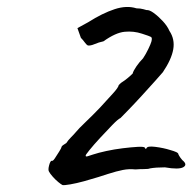

<svg xmlns="http://www.w3.org/2000/svg" viewBox="-20 -551 554 553"><path d="M160 -18Q156 -20 148 -26.5Q140 -33 132 -42Q124 -51 121 -57Q118 -62 121.5 -75Q125 -88 129 -88Q132 -86 138 -95Q144 -104 150.5 -114.5Q157 -125 157 -127Q158 -131 162.5 -133.5Q167 -136 171 -139Q176 -147 184.5 -155.5Q193 -164 198 -170Q206 -180 227 -200Q248 -220 268 -241Q289 -264 305 -281.5Q321 -299 322 -306Q322 -306 325.5 -309.5Q329 -313 334 -316Q339 -319 347.5 -326Q356 -333 362 -339Q364 -347 373 -360Q382 -373 392 -383Q400 -395 407 -409.5Q414 -424 416 -431Q419 -442 415 -444.5Q411 -447 389 -454Q365 -462 339 -459.5Q313 -457 278 -432Q264 -429 252.5 -424Q241 -419 233 -420Q229 -422 224 -429Q219 -436 213 -442L203 -470L234 -487Q275 -513 310 -524.5Q345 -536 373 -527Q384 -527 393 -524.5Q402 -522 402 -522Q410 -523 423 -513.5Q436 -504 449 -490Q462 -476 468 -462Q484 -438 479 -409Q474 -380 449 -343Q444 -337 427 -318Q410 -299 388.5 -275.5Q367 -252 349.5 -234Q332 -216 327 -211Q320 -208 303.5 -191Q287 -174 268.5 -154Q250 -134 237.5 -118.5Q225 -103 227 -103Q226 -99 232.5 -101Q239 -103 248 -106Q263 -111 286 -116Q309 -121 333.5 -124Q358 -127 376 -128Q394 -129 397 -126Q399 -121 400.5 -122.5Q402 -124 402 -124Q404 -131 427.5 -128Q451 -125 470 -119Q481 -116 487.5 -113Q494 -110 494 -106Q494 -106 496.5 -101.5Q499 -97 505 -90Q521 -77 508 -69.5Q495 -62 455 -69Q429 -69 412 -66Q408 -64 395 -64Q382 -64 370 -63Q352 -65 334 -61.5Q316 -58 291 -50Q282 -47 263 -41Q244 -35 222 -29Q200 -23 182.5 -20Q165 -17 160 -18Z"/></svg>

Font: Caveat Medium
Style: Regular
Weight: 500
Designer: Pablo Impallari
Foundry: Pablo Impallari
Version: Version 2.000